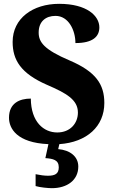

<svg xmlns="http://www.w3.org/2000/svg" viewBox="-20 -744 596 1003"><path d="M251 239C331 239 389 197 389 126C389 73 345 40 284 35L290 9C434 -1 525 -84 525 -206C525 -304 480 -370 344 -428C210 -485 182 -524 182 -574C182 -632 219 -661 270 -661C338 -661 374 -586 374 -519C465 -519 499 -553 499 -601C499 -661 434 -724 289 -724C151 -724 46 -648 46 -525C46 -431 88 -361 225 -301C327 -257 387 -223 387 -156C387 -100 347 -52 279 -52C209 -52 142 -106 141 -229C82 -229 27 -205 27 -129C27 -73 68 2 233 9L217 82C257 85 287 91 287 130C287 165 266 174 230 174C213 174 189 171 166 166V228C189 235 232 239 251 239Z"/></svg>

Font: Noto Serif Lao SemiCondensed ExtraBold
Style: Regular
Weight: 800
Width: 4
Designer: Monotype Design Team
Foundry: Monotype Imaging Inc.
Version: Version 2.003